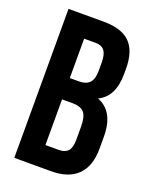

<svg xmlns="http://www.w3.org/2000/svg" viewBox="-133 -774 672 848"><g transform="rotate(20 203.0 -350.0)"><path d="M206.1 -700.2Q290.5 -700.2 329.8 -660.6Q369.1 -621.1 369.1 -539.1V-514.2Q369.1 -406.7 297.9 -373Q379.9 -341.3 379.9 -223.1V-166Q379.9 -85 337.4 -42.5Q294.9 0 212.9 0H40V-700.2ZM199.2 -314.9H149.9V-100.1H212.9Q241.7 -100.1 255.9 -115.7Q270 -131.3 270 -168.9V-230Q270 -277.8 253.7 -296.4Q237.3 -314.9 199.2 -314.9ZM203.1 -600.1H149.9V-415H192.9Q225.6 -415 242.2 -431.9Q258.8 -448.7 258.8 -488.8V-527.8Q258.8 -565.4 245.6 -582.8Q232.4 -600.1 203.1 -600.1Z"/></g></svg>

Font: Bebas Neue Bold
Style: Regular
Weight: 700
Designer: Ryoichi Tsunekawa
Foundry: Ryoichi Tsunekawa
Version: Version 1.300